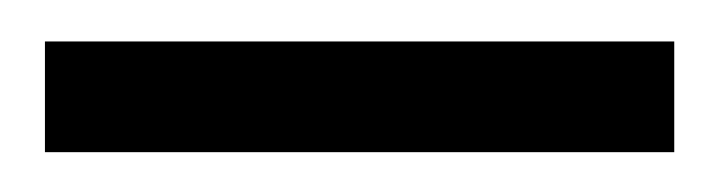

<svg xmlns="http://www.w3.org/2000/svg" viewBox="-20 -657 354 94"><path d="M2 -636.7H310.1V-582.5H2Z"/></svg>

Font: Isar CAT
Style: Regular
Weight: 400
Designer: Digitized by Peter Wiegel
Foundry: CAT-Fonts, Peter Wiegel
Version: Version 1.000; ttfautohint (v1.3)